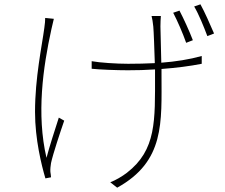

<svg xmlns="http://www.w3.org/2000/svg" viewBox="-20 -812 1040 888"><path d="M872 -626C856 -668 828 -729 810 -763L781 -753C800 -717 826 -657 841 -614ZM189 -729C189 -719 188 -701 185 -683C174 -599 142 -453 142 -294C142 -168 172 -48 190 13L216 8C216 1 214 -9 213 -17C212 -30 214 -45 216 -58C225 -100 259 -202 277 -254L252 -268C232 -206 209 -135 195 -82C148 -284 179 -501 218 -678C222 -695 226 -713 229 -725ZM681 -738C684 -725 687 -711 689 -689C691 -669 694 -584 696 -520C655 -518 614 -517 573 -517C519 -517 442 -522 404 -529V-494C441 -490 520 -487 572 -487C613 -487 655 -488 697 -491V-468C697 -254 704 -119 567 -13C545 4 514 22 490 31L522 56C743 -66 727 -246 727 -468V-493C794 -498 858 -506 913 -517V-553C856 -537 792 -527 726 -522C725 -585 722 -668 722 -690C722 -711 723 -721 724 -738ZM878 -782C899 -747 922 -690 939 -645L970 -657C952 -699 926 -758 907 -792Z"/></svg>

Font: Genne Gothic ExtraLight
Style: Regular
Weight: 250
Designer: Ryoko NISHIZUKA (kana & ideographs); Paul D. Hunt (Latin, Greek & Cyrillic); Wenlong ZHANG (bopomofo); Sandoll Communica
Foundry: Adobe Systems Incorporated
Version: Version 1.004;PS 1.004;hotconv 16.6.51;makeotf.lib2.5.65220